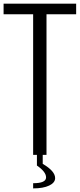

<svg xmlns="http://www.w3.org/2000/svg" viewBox="-38 -860 443 1066"><path d="M146 186V157.2Q217.8 157.2 217.8 125Q217.8 93.8 167 59.1V-5.9H199.2V49.8Q268.1 89.8 268.1 128.9Q268.1 154.3 235.1 170.2Q202.1 186 146 186ZM220.2 0H146V-780.8H-18.1V-839.8H384.8V-780.8H220.2Z"/></svg>

Font: VL Oswald
Style: Light
Weight: 300
Designer: vernon adams
Foundry: vernon adams
Version: Version ; ttfautohint (v0.92.18-e454-dirty) -l 8 -r 50 -G 20